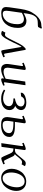

<svg xmlns="http://www.w3.org/2000/svg" viewBox="1345 -2124 787 3517"><g transform="rotate(90 1738.5 -365.5)"><path d="M108.9 -85Q108.9 -110.8 113.8 -143.1L144 -350.1Q156.7 -434.1 178.2 -494.1Q199.7 -554.2 246.1 -615.2Q287.1 -668.9 337.6 -699Q388.2 -729 439.9 -729Q464.4 -729 487.8 -738.8L505.9 -729L474.1 -669.9Q457 -664.1 402.8 -664.1Q358.4 -664.1 330.3 -653.8Q302.2 -643.6 282.2 -617.2Q258.3 -586.4 246.8 -549.6Q235.4 -512.7 227.1 -454.1L220.2 -404.8Q314.5 -456.1 358.9 -456.1Q491.2 -456.1 491.2 -298.8Q491.2 -162.6 420.2 -78.9Q349.1 4.9 224.1 4.9Q167 4.9 137.9 -16.1Q108.9 -37.1 108.9 -85ZM176.8 -87.9Q176.8 -50.3 191.2 -36.1Q205.6 -22 234.9 -22Q271 -22 304.4 -39.3Q337.9 -56.6 364.5 -88.9Q391.1 -121.1 407 -173.1Q422.9 -225.1 422.9 -289.1Q422.9 -410.2 328.1 -410.2Q283.2 -410.2 214.8 -372.1L182.1 -143.1Q176.8 -93.8 176.8 -87.9Z M545.9 -12.2 577.6 -70.8Q594.7 -63 614.7 -63Q631.8 -63 645.3 -75.4Q658.7 -87.9 686.5 -137.9Q714.4 -188 766.6 -297.9Q795.4 -355.5 819.1 -388.2Q842.8 -420.9 881.8 -449.2L895.5 -426.8L960.4 -65.9Q962.4 -52.7 965.8 -49.3Q969.2 -45.9 975.6 -45.9Q983.9 -45.9 1021.5 -60.1L1028.8 -32.2Q941.4 4.9 922.9 4.9Q909.7 4.9 904.8 -2.7Q899.9 -10.3 897.5 -26.9L839.8 -367.2Q823.7 -352.1 803.7 -310.1Q773.9 -246.6 754.6 -206.8Q735.4 -167 714.8 -127.7Q694.3 -88.4 679.9 -66.4Q665.5 -44.4 650.4 -26.6Q635.3 -8.8 622.1 -2Q608.9 4.9 594.7 4.9Q579.6 4.9 563.5 0Z M1129.4 -405.8Q1184.1 -429.2 1204.6 -436.5Q1225.1 -443.8 1237.3 -443.8Q1261.7 -443.8 1261.7 -420.9Q1261.7 -419.4 1261.2 -416.7Q1260.7 -414.1 1260.3 -409.4Q1259.8 -404.8 1259.3 -401.9L1223.6 -150.9Q1219.7 -120.6 1219.7 -111.8Q1219.7 -71.8 1237.8 -54.4Q1255.9 -37.1 1294.4 -37.1Q1322.8 -37.1 1361.1 -49.8Q1399.4 -62.5 1422.4 -76.2L1473.6 -434.1L1539.6 -439L1537.6 -411.1L1488.3 -64.9Q1485.4 -43.9 1495.6 -43.9Q1505.9 -43.9 1541.5 -58.1L1548.3 -30.8Q1496.1 -8.3 1474.1 -0.7Q1452.1 6.8 1439.5 6.8Q1414.6 6.8 1414.6 -16.1Q1414.6 -19.5 1416.5 -33.2L1418.5 -45.9Q1325.7 6.8 1248.5 6.8Q1197.8 6.8 1174.6 -23.2Q1151.4 -53.2 1151.4 -99.1Q1151.4 -114.7 1154.3 -136.2L1189.5 -372.1Q1192.4 -393.1 1182.6 -393.1Q1171.4 -393.1 1135.7 -378.9Z M1621.1 -43.9 1636.2 -67.9Q1706.5 -28.8 1789.1 -28.8Q1811.5 -28.8 1834.7 -35.4Q1857.9 -42 1878.4 -54.7Q1898.9 -67.4 1911.9 -88.6Q1924.8 -109.9 1924.8 -136.2Q1924.8 -217.8 1784.2 -217.8V-245.1Q1806.2 -248 1828.1 -254.6Q1850.1 -261.2 1874.8 -273.2Q1899.4 -285.2 1914.8 -306.2Q1930.2 -327.1 1930.2 -354Q1930.2 -386.7 1905.8 -404.3Q1881.3 -421.9 1847.2 -421.9Q1823.7 -421.9 1806.2 -416.7Q1788.6 -411.6 1777.1 -401.6Q1765.6 -391.6 1758.8 -382.1Q1752 -372.6 1745.1 -358.9L1678.2 -352.1L1680.2 -378.9Q1694.8 -412.1 1746.1 -433.1Q1797.4 -454.1 1853 -454.1Q1920.9 -454.1 1958.5 -430.2Q1996.1 -406.2 1996.1 -358.9Q1996.1 -339.8 1989.5 -322.3Q1982.9 -304.7 1973.6 -293Q1964.4 -281.2 1952.6 -271.7Q1940.9 -262.2 1932.1 -257.3Q1923.3 -252.4 1916 -250Q1924.8 -248.5 1934.3 -244.4Q1943.8 -240.2 1955.3 -231.9Q1966.8 -223.6 1975.6 -212.6Q1984.4 -201.7 1990.2 -184.8Q1996.1 -168 1996.1 -147.9Q1996.1 -96.7 1966.8 -60.8Q1937.5 -24.9 1892.6 -9Q1847.7 6.8 1792 6.8Q1741.2 6.8 1703.1 -4.2Q1665 -15.1 1621.1 -43.9Z M2100.6 -405.8Q2158.2 -429.2 2179 -436.5Q2199.7 -443.8 2211.9 -443.8Q2237.8 -443.8 2237.8 -419.9Q2237.8 -415.5 2235.8 -401.9L2212.9 -245.1H2291.5Q2488.8 -245.1 2488.8 -146Q2488.8 -73.2 2430.4 -32.7Q2372.1 7.8 2269.5 7.8Q2236.8 7.8 2213.1 3.4Q2189.5 -1 2168 -12.5Q2146.5 -23.9 2135.5 -47.1Q2124.5 -70.3 2124.5 -105Q2124.5 -122.1 2129.9 -155.8L2162.6 -372.1Q2164.1 -383.3 2162.8 -388.2Q2161.6 -393.1 2155.8 -393.1Q2145.5 -393.1 2107.9 -378.9ZM2193.8 -100.1Q2193.8 -57.1 2211.2 -38.6Q2228.5 -20 2266.6 -20Q2308.1 -20 2341.6 -32.5Q2375 -44.9 2396.7 -72.8Q2418.5 -100.6 2418.5 -140.1Q2418.5 -155.3 2412.8 -167Q2407.2 -178.7 2397.9 -186.8Q2388.7 -194.8 2373 -200.7Q2357.4 -206.5 2341.6 -209.7Q2325.7 -212.9 2302 -214.8Q2278.3 -216.8 2257.8 -217.3Q2237.3 -217.8 2208.5 -217.8L2196.8 -139.2Q2193.8 -116.2 2193.8 -100.1Z M2596.2 -405.8Q2650.9 -429.2 2671.4 -436.5Q2691.9 -443.8 2704.1 -443.8Q2728.5 -443.8 2728.5 -420.9Q2728.5 -419.4 2728 -416.7Q2727.5 -414.1 2727.1 -409.4Q2726.6 -404.8 2726.1 -401.9L2704.1 -245.1H2717.3Q2754.4 -245.1 2773.7 -255.6Q2793 -266.1 2819.3 -298.8L2908.2 -405.8Q2924.8 -426.3 2939.9 -435.1Q2955.1 -443.8 2974.1 -443.8Q2989.3 -443.8 3004.4 -439L3023.4 -426.8L2989.3 -367.2Q2969.7 -376 2952.1 -376Q2930.7 -376 2912.8 -362.3Q2895 -348.6 2863.3 -311L2831.5 -272Q2813.5 -250 2802.2 -243.2Q2830.1 -238.3 2846.2 -204.1L2899.4 -91.8Q2911.1 -64 2918 -54.9Q2924.8 -45.9 2935.1 -45.9Q2944.8 -45.9 2982.4 -60.1L2989.3 -32.2Q2936.5 -9.8 2915.5 -2.4Q2894.5 4.9 2882.3 4.9Q2870.6 4.9 2863.3 -4.4Q2856 -13.7 2843.3 -41L2794.4 -152.8Q2777.3 -193.4 2758.1 -205.6Q2738.8 -217.8 2700.2 -217.8L2670.4 0L2603.5 4.9L2605.5 -20L2656.2 -372.1Q2659.2 -393.1 2649.4 -393.1Q2638.2 -393.1 2602.5 -378.9Z M3071.8 -187Q3071.8 -233.9 3087.4 -280.3Q3103 -326.7 3131.6 -365.2Q3160.2 -403.8 3205.6 -428Q3251 -452.1 3304.7 -452.1Q3384.3 -452.1 3430.7 -402.3Q3477.1 -352.5 3477.1 -270Q3477.1 -233.4 3467 -194.8Q3457 -156.2 3436.8 -120.1Q3416.5 -84 3388.9 -55.7Q3361.3 -27.3 3322.8 -10.3Q3284.2 6.8 3240.7 6.8Q3164.1 6.8 3117.9 -48.3Q3071.8 -103.5 3071.8 -187ZM3139.6 -176.8Q3139.6 -109.4 3165.8 -64.7Q3191.9 -20 3243.7 -20Q3282.7 -20 3315.7 -45.2Q3348.6 -70.3 3368.7 -109.6Q3388.7 -148.9 3399.7 -193.1Q3410.6 -237.3 3410.6 -278.8Q3410.6 -344.2 3383.3 -383.5Q3356 -422.9 3301.8 -422.9Q3270.5 -422.9 3243.4 -407.7Q3216.3 -392.6 3197.5 -367.7Q3178.7 -342.8 3165.5 -310.8Q3152.3 -278.8 3146 -244.6Q3139.6 -210.4 3139.6 -176.8Z"/></g></svg>

Font: Dehuti
Style: Italic
Weight: 400
Version: Version 1.2